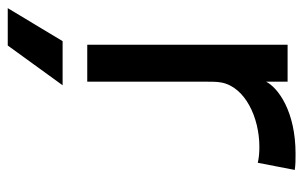

<svg xmlns="http://www.w3.org/2000/svg" viewBox="-174 -404 764 483"><g transform="rotate(90 207.5 -162.0)"><path d="M171 0V-302C171 -313 171 -326 173 -337C184 -397 261 -433 335 -433C349 -433 362 -432 375 -429L393 -522C380 -524 367 -524 352 -524C247 -524 187 -481 171 -450V-504H78V0ZM69 62 -14 200H80L180 62Z"/></g></svg>

Font: Hibana SubMedium
Style: Regular
Weight: 500
Width: 6
Designer: pygmalion
Foundry: ybstudio
Version: Version 0.930;hotconv 1.0.109;makeotfexe 2.5.65596